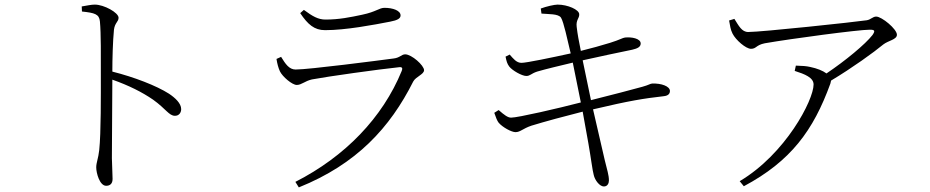

<svg xmlns="http://www.w3.org/2000/svg" viewBox="-20 -771 4040 834"><path d="M335 -743 336 -721C391 -715 411 -710 414 -678C419 -627 418 -522 418 -443C418 -363 419 -193 411 -119C407 -82 398 -65 398 -44C398 -19 413 36 441 36C459 36 469 26 469 6C469 -12 467 -40 466 -84L468 -425C539 -400 597 -371 645 -338C701 -298 714 -268 740 -268C758 -268 767 -282 767 -297C767 -322 741 -346 714 -364C659 -399 563 -436 468 -460C468 -514 470 -591 475 -642C479 -673 495 -676 495 -694C495 -716 432 -751 392 -751C376 -751 360 -747 335 -743Z M1181 -515C1184 -495 1189 -476 1196 -461C1207 -438 1249 -402 1269 -402C1290 -402 1304 -419 1335 -426C1404 -439 1626 -470 1713 -479C1727 -481 1730 -475 1725 -463C1642 -260 1479 -91 1263 19L1278 43C1529 -58 1674 -216 1775 -417C1786 -438 1822 -448 1822 -466C1822 -487 1768 -535 1740 -535C1724 -535 1717 -520 1690 -517C1622 -508 1322 -469 1264 -469C1236 -469 1220 -493 1201 -524ZM1675 -677C1707 -683 1720 -691 1720 -704C1720 -725 1687 -737 1650 -737C1627 -737 1615 -720 1553 -707C1501 -696 1453 -686 1394 -686C1362 -686 1338 -700 1300 -728L1284 -714C1317 -665 1345 -640 1392 -640C1482 -640 1603 -663 1675 -677Z M2127 -281C2134 -261 2139 -247 2146 -238C2163 -218 2202 -197 2219 -197C2240 -197 2250 -212 2288 -225C2343 -242 2439 -268 2511 -286L2536 -147C2546 -91 2554 -27 2559 -11C2564 12 2585 39 2603 39C2619 39 2625 25 2625 13C2625 -11 2617 -33 2607 -75L2556 -296C2717 -334 2775 -343 2862 -353C2885 -355 2890 -366 2890 -376C2890 -396 2853 -410 2812 -408C2803 -407 2799 -402 2770 -394C2738 -385 2624 -355 2547 -336L2511 -509C2573 -523 2672 -544 2726 -555C2747 -560 2763 -566 2763 -582C2763 -604 2723 -611 2695 -608C2685 -607 2672 -598 2630 -585C2592 -573 2547 -561 2503 -550C2494 -595 2489 -620 2485 -654C2481 -685 2497 -691 2496 -709C2496 -729 2446 -751 2402 -751C2388 -751 2353 -743 2329 -734L2332 -712C2361 -709 2406 -712 2417 -694C2429 -674 2444 -601 2459 -539C2377 -521 2267 -498 2245 -498C2223 -498 2209 -517 2194 -534L2176 -525C2180 -505 2183 -494 2192 -482C2205 -465 2247 -441 2266 -441C2283 -441 2286 -451 2313 -460C2354 -472 2410 -485 2468 -499L2503 -326C2407 -301 2230 -260 2200 -260C2186 -260 2171 -271 2146 -293Z M3432 -463C3476 -449 3514 -434 3514 -404C3514 -336 3392 -102 3193 16L3211 38C3415 -71 3513 -204 3587 -408L3590 -421C3682 -476 3776 -544 3817 -578C3839 -595 3876 -599 3876 -620C3876 -645 3810 -699 3786 -699C3771 -699 3763 -686 3745 -683C3691 -675 3288 -632 3230 -632C3202 -632 3189 -659 3170 -689L3147 -682C3151 -661 3153 -642 3162 -625C3176 -597 3220 -559 3242 -559C3266 -559 3263 -575 3302 -583C3417 -603 3709 -642 3758 -642C3779 -642 3783 -638 3770 -619C3739 -579 3652 -507 3570 -452C3554 -464 3529 -474 3500 -480C3483 -484 3467 -485 3437 -486Z"/></svg>

Font: Noto Serif SC Light
Style: Regular
Weight: 300
Designer: Ryoko NISHIZUKA 西塚涼子 (kana & ideographs); Frank Grießhammer (Latin, Greek & Cyrillic); Wenlong ZHANG 张文龙 (bopomofo); San
Foundry: Adobe
Version: Version 2.001;hotconv 1.1.0;makeotfexe 2.6.0